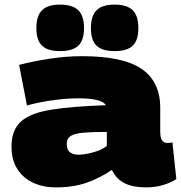

<svg xmlns="http://www.w3.org/2000/svg" viewBox="-20 -804 786 834"><path d="M30 -168Q30 -239 71 -276Q112 -313 202.5 -327.5Q293 -342 440 -347Q430 -363 399 -370Q368 -377 319 -377Q273 -377 212.5 -369Q152 -361 97 -346L63 -522Q123 -538 196 -549Q269 -560 336 -560Q515 -560 595.5 -504.5Q676 -449 676 -336V-234Q676 -204 684.5 -193.5Q693 -183 706 -183Q711 -183 717.5 -183.5Q724 -184 729 -186L746 -26Q721 -10 687.5 0Q654 10 613 10Q558 10 521.5 -8Q485 -26 466 -66Q413 -30 355.5 -10Q298 10 223 10Q168 10 124.5 -10Q81 -30 55.5 -69.5Q30 -109 30 -168ZM270 -179Q270 -153 284 -142.5Q298 -132 321 -132Q345 -132 382 -141.5Q419 -151 444 -170V-231Q379 -231 341 -227.5Q303 -224 286.5 -213Q270 -202 270 -179ZM478 -582Q424 -582 399.5 -605.5Q375 -629 375 -682Q375 -735 399.5 -759.5Q424 -784 478 -784Q532 -784 556.5 -759.5Q581 -735 581 -682Q581 -629 556.5 -605.5Q532 -582 478 -582ZM241 -582Q187 -582 162.5 -605.5Q138 -629 138 -682Q138 -735 162.5 -759.5Q187 -784 241 -784Q295 -784 320 -759.5Q345 -735 345 -682Q345 -629 320 -605.5Q295 -582 241 -582Z"/></svg>

Font: Georama Expanded Black
Style: Regular
Weight: 900
Width: 7
Designer: Jean-Baptiste Levee
Foundry: Production Type
Version: Version 1.000